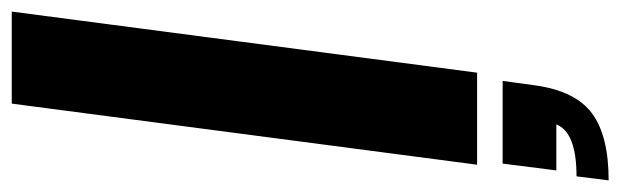

<svg xmlns="http://www.w3.org/2000/svg" viewBox="-410 -452 1066 330"><g transform="rotate(-90 123.0 -287.0)"><path d="M4.9 0 109.9 -799.8H268.1L163.1 0ZM148.9 43.9 141.1 101.1Q131.3 169.4 92.8 197.8Q54.2 226.1 -22 226.1L-15.1 170.9Q60.5 170.9 74.2 136.2H-4.9L6.8 43.9Z"/></g></svg>

Font: Cooper Hewitt
Style: Bold Italic
Weight: 712
Designer: Village Type and Design LLC
Foundry: Cooper Hewitt Smithsonian Design Museum
Version: 1.000